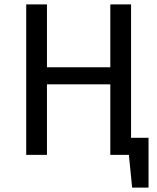

<svg xmlns="http://www.w3.org/2000/svg" viewBox="-20 -709 720 879"><path d="M660 150H585L570 0H485V-323H195V0H100V-689H195V-401H485V-689H580V-78H660Z"/></svg>

Font: Trujillo
Style: Regular
Weight: 400
Designer: Fira Sans original fonts by bBox Type GmbH, Carrois Corporate GbR, & Edenspiekermann AG / Changes by Cristiano Sobral
Foundry: Fira Sans original fonts by bBox Type GmbH, Carrois Corporate GbR, & Edenspiekermann AG / Changes by Cristiano Sobral
Version: Version 4.301;October 17, 2021;FontCreator 14.0.0.2814 64-bi